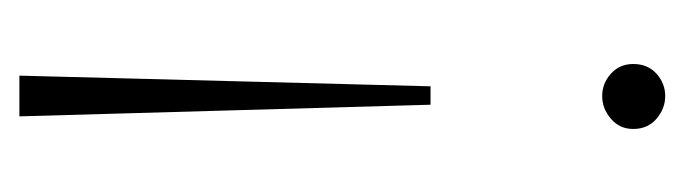

<svg xmlns="http://www.w3.org/2000/svg" viewBox="-274 -426 706 198"><g transform="rotate(-90 79.0 -327.0)"><path d="M70 -236 58 -660H100L89 -236ZM79 6Q66 6 55.5 -3Q45 -12 45 -27Q45 -41 55.5 -50Q66 -59 79 -59Q92 -59 102 -50Q112 -41 112 -27Q112 -12 102 -3Q92 6 79 6Z"/></g></svg>

Font: Lil Grotesk Thin
Style: Regular
Weight: 100
Designer: Bastien Sozeau
Foundry: NBR — Bastien Sozeau
Version: Version 3.003; ttfautohint (v1.8.4.7-5d5b);gftools[0.9.33]